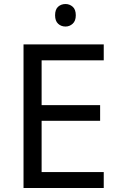

<svg xmlns="http://www.w3.org/2000/svg" viewBox="-20 -935 596 955"><path d="M496 0H97V-714H496V-635H187V-412H478V-334H187V-79H496ZM306 -915Q326 -915 341.5 -901.5Q357 -888 357 -859Q357 -831 341.5 -817Q326 -803 306 -803Q284 -803 269 -817Q254 -831 254 -859Q254 -888 269 -901.5Q284 -915 306 -915Z"/></svg>

Font: Noto Sans Grantha
Style: Regular
Weight: 400
Designer: Monotype Design Team
Foundry: Monotype Imaging Inc.
Version: Version 2.003; ttfautohint (v1.8.4.7-5d5b)